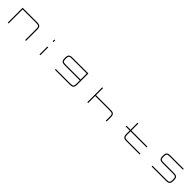

<svg xmlns="http://www.w3.org/2000/svg" viewBox="934 -3546 6392 6392"><g transform="rotate(45 4130.0 -350.0)"><path d="M325 -700V0H365V-661H999.5C1121.5 -661 1145 -637.5 1145 -515.5V0H1185V-515.5C1185 -660 1145 -700 1000.5 -700Z M1820 -369.5V0H1860V-369.5ZM1820 -620H1860V-700H1820Z M2685.5 -661H3381V-374.5H2685.5C2564.5 -374.5 2540.5 -397.5 2540 -518C2540.5 -638 2564.5 -661 2685.5 -661ZM2500 -515.5V-520V-517.5C2500.5 -375 2541 -335.5 2684.5 -335.5H3381V-184.5C3381 -62.5 3357.5 -39 3235.5 -39H2549V0H3236.5C3381 0 3421 -40 3421 -184.5V-700H2684.5C2541 -700 2500.5 -660.5 2500 -517.5Z M4071 -700V0H4111V-330.5H4795.5C4917.5 -330.5 4941 -307 4941 -185V0H4981V-185C4981 -329.5 4941 -369.5 4796.5 -369.5H4111V-700Z M5546 -369.5V-330.5H5736V-184.5C5736 -40 5776 0 5920.5 0H6534V-39H5921.5C5799.5 -39 5776 -62.5 5776 -184.5V-330.5H6534V-369.5H5776V-700H5736V-369.5Z M7910 -700H7293.5C7150 -700 7109.5 -660.5 7109 -517.5C7109.5 -375 7150 -335.5 7293.5 -335.5H7764.5C7886.5 -335.5 7910 -312 7910 -190V-184.5C7910 -62.5 7886.5 -39 7764.5 -39H7099V0H7765.5C7910 0 7950 -40 7950 -184.5V-190C7950 -334.5 7910 -374.5 7765.5 -374.5H7294.5C7173.5 -374.5 7149.5 -397.5 7149 -518C7149.5 -638 7173.5 -661 7294.5 -661H7910ZM7109 -515.5V-520C7109 -519 7109 -518.5 7109 -517.5Z"/></g></svg>

Font: Melete UltraLight
Style: Regular
Weight: 200
Width: 6
Designer: Sora Sagano
Foundry: DOT COLON
Version: Version 0.200;FEAKit 1.0